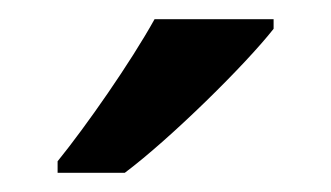

<svg xmlns="http://www.w3.org/2000/svg" viewBox="-20 -786 345 200"><path d="M265 -756V-766H141C116 -721 70 -655 40 -618V-606H110C158 -642 236 -719 265 -756Z"/></svg>

Font: Noto Sans Gujarati UI Medium
Style: Regular
Weight: 500
Designer: Jelle Bosma - Monotype Design Team, Universal Thirst
Foundry: Monotype Imaging Inc.
Version: Version 2.106